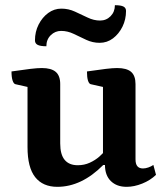

<svg xmlns="http://www.w3.org/2000/svg" viewBox="-20 -711 646 743"><path d="M201.9 12Q145.8 12 116.1 -25.5Q86.5 -63 86.5 -141.7V-385.5L104.6 -370.5L39.9 -385.1Q32.9 -386.6 28.7 -399.4Q24.5 -412.1 24.5 -434.5Q71 -441.4 98 -444.5Q124.9 -447.7 141.9 -447.7Q178.3 -447.7 195.6 -432.9Q213 -418.1 213 -385.6V-155.9Q213 -113.2 230.2 -92.4Q247.4 -71.6 280.9 -71.6Q306.1 -71.6 327.3 -81.3Q348.6 -91 364.8 -105.3Q381.1 -119.7 390.9 -133.3L378.5 -108.2V-385.5L396.6 -370.5L331.4 -385.1Q324.4 -386.6 320.4 -399.4Q316.5 -412.1 316.5 -434.5Q363.1 -441.4 390 -444.5Q416.9 -447.7 433.3 -447.7Q470.3 -447.7 487.4 -432.9Q504.4 -418.1 504.4 -385.6V-94.1Q504.4 -76.2 511.7 -67.6Q519 -59.1 533.3 -59.1Q543 -59.1 554.1 -63Q565.3 -66.9 573.5 -72.7L583.7 -34.4Q561.8 -13.2 530.5 -0.6Q499.2 12 469.9 12Q431.7 12 408.9 -10.3Q386.2 -32.6 386.2 -72.4H379.4Q295.6 12 201.9 12ZM216.5 -591.4Q193.2 -591.4 176.3 -574.7Q159.4 -558 159.4 -532Q136.2 -532 125.7 -537.4Q115.3 -542.7 115.3 -554.8Q115.3 -588 129.4 -615.9Q143.5 -643.8 166.5 -660.7Q189.6 -677.6 217.4 -677.6Q245 -677.6 269.9 -666.1Q294.9 -654.6 319 -643.1Q343.1 -631.5 367.2 -631.5Q391.4 -631.5 408 -648.4Q424.6 -665.3 424.6 -690.9Q447.8 -690.9 457.7 -685.7Q467.7 -680.5 467.7 -668.7Q467.7 -635.7 453.9 -607.7Q440.1 -579.8 417.2 -562.5Q394.3 -545.3 365.6 -545.3Q338.4 -545.3 313.8 -556.8Q289.2 -568.4 265.3 -579.9Q241.4 -591.4 216.5 -591.4Z"/></svg>

Font: Petrona
Style: Regular
Weight: 400
Designer: Ringo R. Seeber
Foundry: Ringo R. Seeber
Version: Version 2.001; ttfautohint (v1.8.3)